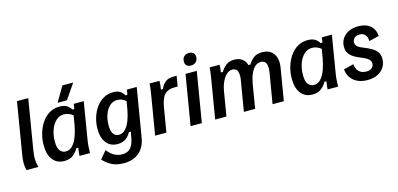

<svg xmlns="http://www.w3.org/2000/svg" viewBox="-75 -1187 3839 1853"><g transform="rotate(-15 1844.0 -260.5)"><path d="M52.5 0Q44.2 -30 42.9 -64.2Q41.7 -98.3 50 -149.2L135.8 -666.7H248.3L165 -164.2Q155.8 -106.7 158.8 -68.3Q161.7 -30 170 -5V0Z M430 10Q357.5 10 315.8 -41.7Q274.2 -93.3 274.2 -190Q274.2 -249.2 290.8 -306.2Q307.5 -363.3 338.8 -409.6Q370 -455.8 415 -482.9Q460 -510 516.7 -510Q564.2 -510 591.7 -492.1Q619.2 -474.2 630.8 -450H650.8L658.3 -500H758.3L697.5 -132.5Q691.7 -100 689.2 -63.3Q686.7 -26.7 686.7 0H581.7Q582.5 -16.7 585 -38.3Q587.5 -60 590.8 -79.2H570.8Q553.3 -45.8 519.6 -17.9Q485.8 10 430 10ZM466.7 -75.8Q507.5 -75.8 536.7 -108.3Q565.8 -140.8 584.6 -192.9Q603.3 -245 613.3 -302.5L628.3 -392.5Q611.7 -407.5 588.8 -417.1Q565.8 -426.7 539.2 -426.7Q493.3 -426.7 459.2 -394.6Q425 -362.5 406.2 -309.6Q387.5 -256.7 387.5 -194.2Q387.5 -130.8 409.6 -103.3Q431.7 -75.8 466.7 -75.8ZM513.3 -550V-555L598.3 -700H703.3V-695L603.3 -550Z M979.2 179.2Q904.2 179.2 854.2 151.2Q804.2 123.3 774.2 87.5L839.2 10.8Q865.8 47.5 902.5 69.6Q939.2 91.7 985.8 91.7Q1040.8 91.7 1068.8 59.6Q1096.7 27.5 1107.5 -27.5L1121.7 -98.3H1101.7Q1083.3 -62.5 1050.8 -38.8Q1018.3 -15 968.3 -15Q898.3 -15 857.5 -65.4Q816.7 -115.8 816.7 -205.8Q816.7 -262.5 832.9 -317.1Q849.2 -371.7 880 -415Q910.8 -458.3 954.2 -484.2Q997.5 -510 1052.5 -510Q1097.5 -510 1122.9 -492.9Q1148.3 -475.8 1160.8 -450H1180.8L1189.2 -500H1287.5L1206.7 -15Q1190 82.5 1129.6 130.8Q1069.2 179.2 979.2 179.2ZM1002.5 -98.3Q1041.7 -98.3 1069.6 -128.8Q1097.5 -159.2 1115.8 -208.3Q1134.2 -257.5 1144.2 -314.2L1157.5 -394.2Q1118.3 -427.5 1071.7 -427.5Q1029.2 -427.5 997.1 -398.8Q965 -370 947.1 -320.8Q929.2 -271.7 929.2 -211.7Q929.2 -151.7 949.6 -125Q970 -98.3 1002.5 -98.3Z M1337.5 0 1400.8 -380Q1407.5 -417.5 1411.7 -451.2Q1415.8 -485 1415.8 -500H1515Q1515 -483.3 1512.9 -460.8Q1510.8 -438.3 1506.7 -415H1526.7Q1540.8 -451.7 1570.8 -478.3Q1600.8 -505 1661.7 -505H1687.5L1670 -401.7H1637.5Q1573.3 -401.7 1539.2 -365.8Q1505 -330 1490 -240L1450 0Z M1691.7 0 1775 -500H1887.5L1804.2 0ZM1847.5 -564.2Q1819.2 -564.2 1804.6 -578.8Q1790 -593.3 1790 -618.3Q1790 -649.2 1808.3 -667.9Q1826.7 -686.7 1859.2 -686.7Q1886.7 -686.7 1902.1 -671.7Q1917.5 -656.7 1917.5 -632.5Q1917.5 -601.7 1898.3 -582.9Q1879.2 -564.2 1847.5 -564.2Z M1937.5 0 2000.8 -380Q2007.5 -417.5 2011.7 -451.2Q2015.8 -485 2015.8 -500H2115.8Q2115.8 -483.3 2113.8 -464.6Q2111.7 -445.8 2108.3 -425H2128.3Q2150.8 -462.5 2182.1 -486.7Q2213.3 -510.8 2264.2 -510.8Q2312.5 -510.8 2342.5 -487.5Q2372.5 -464.2 2383.3 -425H2403.3Q2425.8 -462.5 2457.5 -486.7Q2489.2 -510.8 2540.8 -510.8Q2595.8 -510.8 2628.8 -485.8Q2661.7 -460.8 2673.8 -418.3Q2685.8 -375.8 2677.5 -323.3L2623.3 0H2510.8L2562.5 -307.5Q2570.8 -359.2 2557.9 -391.2Q2545 -423.3 2505 -423.3Q2470.8 -423.3 2445.4 -398.8Q2420 -374.2 2402.5 -332.5Q2385 -290.8 2376.7 -240L2336.7 0H2224.2L2275.8 -307.5Q2284.2 -359.2 2272.1 -391.2Q2260 -423.3 2221.7 -423.3Q2189.2 -423.3 2162.5 -398.8Q2135.8 -374.2 2117.1 -332.5Q2098.3 -290.8 2090 -240L2050 0Z M2909.2 10Q2836.7 10 2795 -41.7Q2753.3 -93.3 2753.3 -190Q2753.3 -249.2 2770 -306.2Q2786.7 -363.3 2817.9 -409.6Q2849.2 -455.8 2894.2 -482.9Q2939.2 -510 2995.8 -510Q3043.3 -510 3070.8 -492.1Q3098.3 -474.2 3110 -450H3130L3137.5 -500H3237.5L3176.7 -132.5Q3170.8 -100 3168.3 -63.3Q3165.8 -26.7 3165.8 0H3060.8Q3061.7 -16.7 3064.2 -38.3Q3066.7 -60 3070 -79.2H3050Q3032.5 -45.8 2998.8 -17.9Q2965 10 2909.2 10ZM2945.8 -75.8Q2986.7 -75.8 3015.8 -108.3Q3045 -140.8 3063.8 -192.9Q3082.5 -245 3092.5 -302.5L3107.5 -392.5Q3090.8 -407.5 3067.9 -417.1Q3045 -426.7 3018.3 -426.7Q2972.5 -426.7 2938.3 -394.6Q2904.2 -362.5 2885.4 -309.6Q2866.7 -256.7 2866.7 -194.2Q2866.7 -130.8 2888.8 -103.3Q2910.8 -75.8 2945.8 -75.8Z M3458.3 12.5Q3372.5 12.5 3320.4 -32.1Q3268.3 -76.7 3264.2 -146.7L3364.2 -170.8Q3365.8 -125.8 3393.3 -97.9Q3420.8 -70 3466.7 -70Q3504.2 -70 3523.8 -87.9Q3543.3 -105.8 3543.3 -130.8Q3543.3 -155 3526.2 -171.7Q3509.2 -188.3 3480 -200.8L3436.7 -219.2Q3410.8 -230 3383.8 -246.2Q3356.7 -262.5 3337.9 -289.2Q3319.2 -315.8 3319.2 -357.5Q3319.2 -400 3340.8 -435Q3362.5 -470 3403.8 -491.2Q3445 -512.5 3503.3 -512.5Q3579.2 -512.5 3623.3 -474.2Q3667.5 -435.8 3670.8 -370.8L3570.8 -346.7Q3570.8 -385 3551.7 -408.8Q3532.5 -432.5 3494.2 -432.5Q3460.8 -432.5 3442.5 -414.6Q3424.2 -396.7 3424.2 -373.3Q3424.2 -350 3438.3 -334.6Q3452.5 -319.2 3475.8 -310L3517.5 -292.5Q3549.2 -279.2 3579.2 -262.1Q3609.2 -245 3628.8 -217.9Q3648.3 -190.8 3648.3 -148.3Q3648.3 -104.2 3625.8 -67.5Q3603.3 -30.8 3560.8 -9.2Q3518.3 12.5 3458.3 12.5Z"/></g></svg>

Font: Familjen Grotesk GF Medium
Style: Italic
Weight: 500
Designer: Anders Wikstroem, Jonas Baeckman, Matilda Gysing, Kristian Moeller
Foundry: Familjen STHML AB
Version: Version 2.000; Beta; Release 4; Build 6